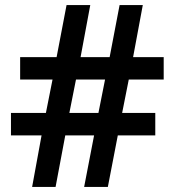

<svg xmlns="http://www.w3.org/2000/svg" viewBox="-20 -733 686 753"><path d="M485 -421H622V-509H502L540 -713H449L410 -509H296L334 -713H241L202 -509H59V-421H186L160 -290H23V-202H143L106 0H198L236 -202H349L310 0H403L442 -202H589V-290H459ZM252 -290 278 -421H392L366 -290Z"/></svg>

Font: Noto Sans Myanmar SemiBold
Style: Regular
Weight: 600
Designer: Monotype Design Team
Foundry: Monotype Imaging Inc.
Version: Version 2.107